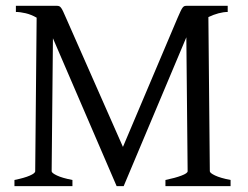

<svg xmlns="http://www.w3.org/2000/svg" viewBox="-20 -635 846 655"><path d="M756.8 -594.2Q742.7 -594.2 725.3 -589.6Q708 -585 690.9 -576.7L695.8 -50.8Q695.8 -44.9 713.6 -36.4Q731.4 -27.8 766.6 -21V0H544.4V-21Q577.6 -27.8 598.9 -35.9Q620.1 -43.9 620.1 -50.8L615.7 -507.8L401.9 0H377.9L160.6 -504.4L156.2 -50.8Q156.2 -44.9 174.1 -36.4Q191.9 -27.8 227.1 -21V0H29.3V-21Q63 -27.8 81.5 -35.9Q100.1 -43.9 100.1 -50.8L105 -574.7Q86.4 -585.4 67.6 -589.8Q48.8 -594.2 34.2 -594.2V-615.2H173.8Q178.7 -615.2 182.1 -613.8Q185.5 -612.3 188.7 -607.9Q191.9 -603.5 195.6 -595.5Q199.2 -587.4 205.1 -574.2L399.4 -133.8L585.9 -574.2Q592.3 -588.9 596.2 -597.2Q600.1 -605.5 603.3 -609.4Q606.4 -613.3 609.6 -614.3Q612.8 -615.2 617.2 -615.2H756.8Z"/></svg>

Font: Gentium Plus Am
Style: Regular
Weight: 400
Designer: J. Victor Gaultney, Annie Olsen, Iska Routamaa, Becca Hirsbrunner
Foundry: SIL International
Version: Version 5.000